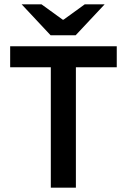

<svg xmlns="http://www.w3.org/2000/svg" viewBox="-20 -868 586 888"><path d="M215 0V-557H27V-654H520V-557H331V0ZM214 -705 80 -848H172L270 -777H274L372 -848H464L330 -705Z"/></svg>

Font: Mada SemiBold
Style: Regular
Weight: 600
Designer: Khaled Hosny
Version: Version 1.5